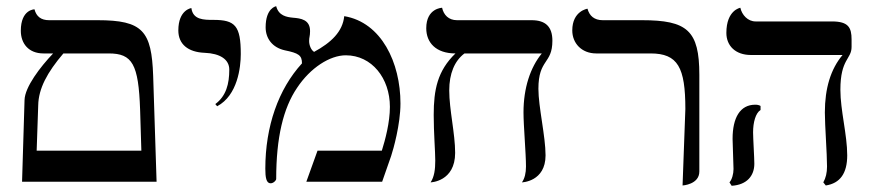

<svg xmlns="http://www.w3.org/2000/svg" viewBox="-20 -585 2803 618"><path d="M51 0H484L473 -341C468 -485 440 -520 294 -520H138C112 -520 97 -532 91 -555C91 -555 47 -555 47 -486C47 -445 72 -413 120 -413H151C110 -370 60 -305 59 -263ZM184 -413H330C406 -413 426 -379 431 -231L435 -100H98L103 -246C104 -300 132 -352 184 -413Z M679 -243C745 -278 755 -369 755 -411C755 -502 737 -521 667 -521C636 -521 601 -521 596 -559C596 -559 554 -554 554 -487C554 -443 585 -417 639 -415C688 -413 718 -394 718 -361C718 -315 708 -276 673 -250Z M1088 -533C1083 -483 1046 -448 991 -418C981 -424 975 -440 975 -453C975 -466 978 -468 978 -485C978 -522 948 -526 923 -528C903 -530 877 -534 869 -565C869 -565 835 -560 835 -497C835 -462 856 -432 897 -423C941 -414 952 -407 952 -381C876 -298 834 -178 834 -42C834 -14 837 5 851 5C860 5 869 -4 869 -9C869 -143 892 -237 936 -302C979 -367 1042 -407 1093 -407C1177 -407 1235 -333 1235 -241C1235 -191 1220 -135 1209 -100H1002L966 0H1210L1239 -83C1246 -104 1269 -185 1269 -252C1269 -383 1208 -513 1088 -533Z M1713 -299C1713 -396 1758 -378 1758 -454C1758 -499 1736 -520 1691 -520H1451C1424 -520 1408 -537 1403 -560C1403 -560 1352 -559 1352 -494C1352 -448 1383 -413 1446 -413C1388 -357 1376 -296 1376 -215C1376 -157 1381 -98 1381 -68C1381 -40 1378 -16 1366 2C1366 2 1445 0 1445 -93C1445 -155 1426 -232 1426 -294C1426 -348 1443 -389 1475 -413H1724C1687 -368 1665 -302 1665 -223C1665 -181 1673 -91 1673 -49C1673 -28 1669 -11 1660 2C1660 2 1736 0 1736 -85C1736 -146 1713 -241 1713 -299Z M2177 12C2177 12 2231 9 2231 -33V-344C2231 -487 2192 -520 2046 -520H1920C1893 -520 1877 -534 1871 -557C1871 -557 1822 -550 1822 -487C1822 -446 1852 -413 1899 -413H2074C2162 -413 2186 -368 2186 -234Z M2685 -296C2685 -396 2721 -394 2721 -434V-458C2721 -496 2711 -516 2658 -516H2412C2387 -516 2368 -537 2363 -560C2363 -560 2318 -553 2318 -479C2318 -438 2347 -408 2397 -408H2692C2654 -363 2635 -301 2635 -223C2635 -181 2642 -91 2642 -49C2642 -29 2638 -12 2630 2L2638 12C2684 5 2707 -27 2707 -85C2707 -151 2685 -230 2685 -296ZM2404 -159C2404 -191 2412 -221 2428 -231V-244C2423 -247 2417 -248 2411 -248C2362 -248 2338 -206 2338 -138C2338 -119 2341 -59 2341 -41C2341 -25 2336 -7 2328 2L2335 13C2384 10 2408 -19 2408 -58C2408 -77 2404 -140 2404 -159Z"/></svg>

Font: Libertinus Serif Display
Style: Regular
Weight: 400
Designer: Philipp H. Poll, Khaled Hosny
Foundry: Caleb Maclennan
Version: Version 7.050;RELEASE